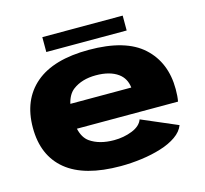

<svg xmlns="http://www.w3.org/2000/svg" viewBox="-104 -836 1025 960"><g transform="rotate(-15 408.0 -356.0)"><path d="M407 6.5Q219 6.5 125 -70.8Q31 -148 31 -292Q31 -437 124.8 -516.8Q218.5 -596.5 401.5 -596.5Q591.5 -596.5 681.2 -514.5Q771 -432.5 771 -294Q771 -257 766 -231H242.5Q253.5 -182.5 284 -161Q332 -127.5 408 -127.5Q458 -127.5 501.8 -144.8Q545.5 -162 557.5 -195L743 -115.5Q731 -84 697.8 -60.8Q664.5 -37.5 617 -22.8Q569.5 -8 515.2 -0.8Q461 6.5 407 6.5ZM243 -359.5H558.5Q553 -408 517 -434Q475 -464.5 402.5 -464.5Q330 -464.5 283 -429Q254 -407 243 -359.5ZM194 -641V-718H610V-641Z"/></g></svg>

Font: Anybody ExtraExpanded ExtraBold
Style: Regular
Weight: 800
Width: 8
Designer: Tyler Finck
Foundry: Etcetera Type Company
Version: Version 1.010; ttfautohint (v1.8.3) -l 8 -r 50 -G 200 -x 14 